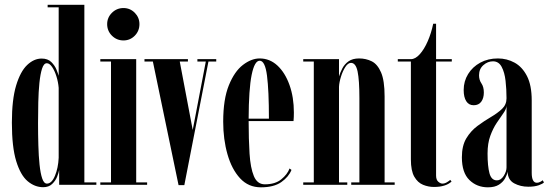

<svg xmlns="http://www.w3.org/2000/svg" viewBox="-20 -770 2292 800"><path d="M160 10Q125 10 95.2 -15Q65.5 -40 47.5 -98.8Q29.5 -157.5 29.5 -259Q29.5 -355 47.2 -413.8Q65 -472.5 93.2 -499.2Q121.5 -526 153.5 -526Q179 -526 193.8 -511.5Q208.5 -497 215.5 -479.5Q222.5 -462 224.5 -454V-739.5H178.5V-750H331.5V-10H381.5V0H226.5V-61.5Q224.5 -50 217.8 -33.2Q211 -16.5 197 -3.2Q183 10 160 10ZM175.5 -5Q195.5 -5 209 -37.5Q222.5 -70 224.5 -112.5V-404Q222.5 -428 215.2 -451.5Q208 -475 197.2 -490.8Q186.5 -506.5 175 -506.5Q162.5 -506.5 155.2 -484Q148 -461.5 144.2 -424.5Q140.5 -387.5 139.5 -343.5Q138.5 -299.5 138.5 -257Q138.5 -210 139.8 -165Q141 -120 144.8 -84Q148.5 -48 155.8 -26.5Q163 -5 175.5 -5Z M494.5 -601.5Q466.5 -601.5 446.5 -621.2Q426.5 -641 426.5 -669.5Q426.5 -697 446.5 -716.8Q466.5 -736.5 494.5 -736.5Q522 -736.5 541.5 -716.8Q561 -697 561 -669.5Q561 -641 541.5 -621.2Q522 -601.5 494.5 -601.5ZM398 0V-10H442.5V-513.5H398V-523.5H547.5V-10H593V0Z M724 1.5 617 -513.5H582V-523.5H763V-513.5H729L783 -228.5L837.5 -513.5H802.5V-523.5H881V-513.5H848.5L748 1.5Z M1067 10.5Q1015 10.5 980.2 -27.2Q945.5 -65 927.8 -127.2Q910 -189.5 910 -263Q910 -356.5 933.5 -414.5Q957 -472.5 992.2 -499.5Q1027.5 -526.5 1062 -526.5Q1104 -526.5 1136 -496.8Q1168 -467 1186.2 -416Q1204.5 -365 1204.5 -301Q1204.5 -282 1203 -265.5H1016Q1016 -189.5 1019.8 -130Q1023.5 -70.5 1037.8 -36.2Q1052 -2 1083.5 -2Q1126.5 -2 1152 -22.8Q1177.5 -43.5 1186.5 -68L1194.5 -62Q1183 -33 1152 -11.2Q1121 10.5 1067 10.5ZM1062 -517Q1040.5 -517 1028.5 -457.8Q1016.5 -398.5 1016 -275.5H1100.5Q1100.5 -392.5 1092.5 -454.8Q1084.5 -517 1062 -517Z M1243.5 0V-10H1287.5V-513.5H1243.5V-523.5H1392.5V-451.5Q1397.5 -468 1406.5 -485.2Q1415.5 -502.5 1432.2 -514.5Q1449 -526.5 1476.5 -526.5Q1505 -526.5 1529 -514.5Q1553 -502.5 1567.8 -468.2Q1582.5 -434 1582.5 -368V-10H1624.5V0H1443.5V-10H1477.5V-361Q1477.5 -436 1470 -472Q1462.5 -508 1442.5 -508Q1430 -508 1419 -491Q1408 -474 1400.8 -450.8Q1393.5 -427.5 1392.5 -408.5V-10H1427V0Z M1788 9Q1765 9 1742.8 0Q1720.5 -9 1706.2 -33.8Q1692 -58.5 1692 -106V-513.5H1637.5V-523.5H1692Q1710.5 -523.5 1729 -544Q1747.5 -564.5 1762.2 -598.2Q1777 -632 1785 -671H1797V-523.5H1862.5V-513.5H1797V-39Q1797 -20.5 1806.2 -12.8Q1815.5 -5 1823.5 -5Q1833 -5 1842.5 -10.8Q1852 -16.5 1856 -20.5L1861.5 -13.5Q1837 9 1788 9Z M2013 10.5Q1967 10.5 1935.8 -20Q1904.5 -50.5 1904.5 -114.5Q1904.5 -163 1923.2 -194Q1942 -225 1969.8 -245.5Q1997.5 -266 2025.2 -282.2Q2053 -298.5 2071.8 -316.2Q2090.5 -334 2090.5 -360.5Q2090.5 -398 2086.5 -433.2Q2082.5 -468.5 2070.2 -491.5Q2058 -514.5 2034 -514.5Q2012 -514.5 1994 -498.5Q1976 -482.5 1976 -456.5Q1976 -437 1986 -422.5Q1996 -408 1996 -384.5Q1996 -361 1985.2 -346.2Q1974.5 -331.5 1953.5 -331.5Q1933.5 -331.5 1922.8 -348.2Q1912 -365 1912 -395Q1912 -431.5 1930.5 -461.5Q1949 -491.5 1981.2 -509Q2013.5 -526.5 2054.5 -526.5Q2092 -526.5 2124 -509Q2156 -491.5 2175.8 -453Q2195.5 -414.5 2195.5 -351.5V-50Q2195.5 -8.5 2217 -8.5Q2223.5 -8.5 2230.5 -12Q2237.5 -15.5 2241 -19L2246.5 -10Q2242 -4.5 2225 1.8Q2208 8 2181 8Q2148.5 8 2122.2 -6.2Q2096 -20.5 2095 -55Q2093 -42.5 2084.5 -27Q2076 -11.5 2058.8 -0.5Q2041.5 10.5 2013 10.5ZM2050.5 -18.5Q2067 -18.5 2078.8 -37Q2090.5 -55.5 2090.5 -72.5V-329Q2089.5 -315 2077.2 -298Q2065 -281 2049.8 -258.2Q2034.5 -235.5 2023 -204.2Q2011.5 -173 2011.5 -130Q2011.5 -77.5 2019.5 -48Q2027.5 -18.5 2050.5 -18.5Z"/></svg>

Font: Imbue 100pt SemiBold
Style: Regular
Weight: 600
Designer: Tyler Finck
Foundry: Etcetera Type Company
Version: Version 1.102; ttfautohint (v1.8.3)